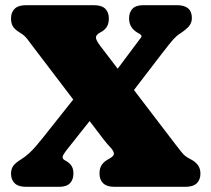

<svg xmlns="http://www.w3.org/2000/svg" viewBox="-20 -720 812 740"><path d="M659 -160Q673.5 -141 681.2 -131.8Q689 -122.5 696.2 -117.2Q703.5 -112 716 -105.5Q733 -97 742.8 -83.5Q752.5 -70 752.5 -51Q752.5 -27.5 738.5 -13.8Q724.5 0 695 0H421Q391.5 0 377.5 -13.8Q363.5 -27.5 363.5 -51Q363.5 -72.5 372.8 -85.5Q382 -98.5 400.5 -108Q420.5 -118.5 419 -129Q417.5 -139.5 405 -152.5Q392.5 -165.5 379 -183L99 -551Q92 -560.5 86.5 -567.8Q81 -575 74.5 -581.2Q68 -587.5 57 -594Q38 -605.5 30.2 -617.5Q22.5 -629.5 22.5 -649Q22.5 -672.5 36.5 -686.2Q50.5 -700 80 -700H342Q372 -700 385.8 -686.2Q399.5 -672.5 399.5 -649Q399.5 -629 391.8 -617Q384 -605 372 -598L364 -593.5Q350 -585.5 349.8 -575.5Q349.5 -565.5 366.5 -543ZM459.5 -325 361 -358 508.5 -555.5Q518.5 -569 523.8 -576Q529 -583 518 -589.5L507 -596Q494.5 -603.5 486 -616.8Q477.5 -630 477.5 -649Q477.5 -672.5 490.5 -686.2Q503.5 -700 532 -700H662Q719.5 -700 719.5 -650.5Q719.5 -631 706.8 -617.2Q694 -603.5 671.5 -589Q660.5 -582 648.5 -568.8Q636.5 -555.5 609 -520ZM286.5 -367 384.5 -328 241 -147Q223 -124.5 221.5 -116.5Q220 -108.5 228 -103.5L234 -100Q248.5 -92 255.8 -80.5Q263 -69 263 -51Q263 -28 249.8 -14Q236.5 0 208.5 0H80Q50.5 0 36.5 -13.8Q22.5 -27.5 22.5 -51Q22.5 -68.5 31 -80.5Q39.5 -92.5 61.5 -106Q79 -117 93.2 -130.2Q107.5 -143.5 120.2 -158.8Q133 -174 146 -190Z"/></svg>

Font: Fraunces SuperSoft
Style: Regular
Weight: 900
Version: Version 1.000;[b76b70a41]